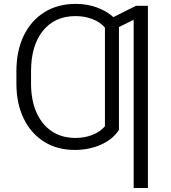

<svg xmlns="http://www.w3.org/2000/svg" viewBox="-20 -757 873 982"><path d="M736.5 -727.3V204.5H663.7V-655.9L588.4 -618.6V-92.7Q557.2 -44 496.1 -17Q435 9.9 362.2 9.9Q272.4 9.9 205.3 -32.3Q138.1 -74.6 101 -151.1Q63.9 -227.6 63.9 -329.9V-392.4Q63.9 -497.2 101.4 -574.6Q138.8 -652 207.2 -694.6Q275.6 -737.2 367.9 -737.2Q424.4 -737.2 474.8 -719.1Q525.2 -701 560 -669.4L675.4 -727.3ZM138.8 -378.6V-329.9Q138.8 -244.7 166.4 -182.2Q193.9 -119.7 244.9 -85.6Q295.8 -51.5 366.5 -51.5Q412.6 -51.5 452.8 -67.1Q492.9 -82.7 516.7 -111.5V-615.4Q494 -643.1 453.8 -658.9Q413.7 -674.7 366.8 -674.7Q260.3 -674.7 199.6 -599.6Q138.8 -524.5 138.8 -392.4Z"/></svg>

Font: Inter Zeller Light
Style: Regular
Weight: 300
Designer: Rasmus Andersson; Joe Bland
Foundry: zeller
Version: Version 3.015;git-dec3a8cb1